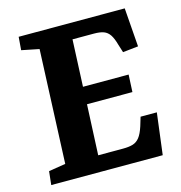

<svg xmlns="http://www.w3.org/2000/svg" viewBox="-105 -797 837 890"><g transform="rotate(-15 313.5 -351.5)"><path d="M143 -623 59 -640 64 -703H573L587 -517L513 -509L501 -547Q492 -580 480.5 -597Q469 -614 451.5 -620.5Q434 -627 405 -627H302L292 -402H511L507 -319H289L278 -77H397Q425 -77 444 -82.5Q463 -88 476.5 -105Q490 -122 501 -156L514 -199H592L567 0H32L39 -65L120 -78Z"/></g></svg>

Font: Literata 18pt
Style: Bold Italic
Weight: 700
Italic angle: -2°
Designer: Latin by Veronika Burian and Jose Scaglione. Greek by Irene Vlachou. Cyrillic by Vera Evstafieva
Foundry: TypeTogether
Version: Version 3.103;gftools[0.9.29]